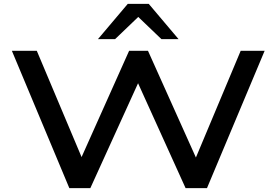

<svg xmlns="http://www.w3.org/2000/svg" viewBox="-20 -966 1419 986"><path d="M336 0 41 -705H169L413 -126H384L643 -705H740L1000 -126H973L1216 -705H1339L1043 0H933L682 -554H696L444 0ZM483 -765 636 -946H744L897 -765H809L690 -879L571 -765Z"/></svg>

Font: Nunito Sans 10pt Expanded SemiBold
Style: Regular
Weight: 600
Width: 7
Designer: Vernon Adams
Foundry: Vernon Adams
Version: Version 3.101;gftools[0.9.27]